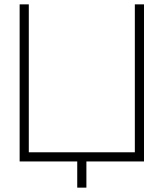

<svg xmlns="http://www.w3.org/2000/svg" viewBox="-20 -740 750 880"><path d="M334 120V0H70V-720H112V-42H598V-720H640V0H376V120Z"/></svg>

Font: Hauora
Style: Regular
Weight: 400
Designer: Wayne Shih
Foundry: WCYS
Version: Version 1.001